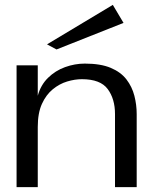

<svg xmlns="http://www.w3.org/2000/svg" viewBox="-20 -768 623 788"><path d="M328 -507Q393 -507 434.5 -489.5Q476 -472 499 -442Q522 -412 531.5 -375Q541 -338 541 -300V0H452V-300Q452 -362 422 -402.5Q392 -443 316 -443Q287 -443 255.5 -433.5Q224 -424 196.5 -401.5Q169 -379 152 -341.5Q135 -304 135 -247V0H48V-500H135V-375Q147 -419 177 -448.5Q207 -478 247 -492.5Q287 -507 328 -507ZM212 -565 173 -586 443 -748 487 -674Z"/></svg>

Font: Panamera Medium
Style: Regular
Weight: 500
Designer: Bastien Sozeau
Foundry: NBR — Bastien Sozeau
Version: Version 3.002; ttfautohint (v1.8.4.7-5d5b);gftools[0.9.33]